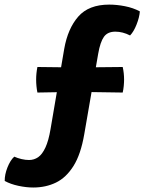

<svg xmlns="http://www.w3.org/2000/svg" viewBox="-72 -665 632 834"><path d="M262 -372 461 -374Q464 -361 465.5 -346.8Q467 -332.5 467 -319.5Q467 -306.5 465.5 -291.2Q464 -276 461 -263L260 -266L90.5 -263Q85 -290.5 85 -319.5Q85 -346.5 90.5 -374ZM207 -453Q222.5 -541 268 -593Q313.5 -645 402.5 -645Q435 -645 470.8 -638Q506.5 -631 535.5 -615.5Q533.5 -589.5 521.2 -558.5Q509 -527.5 493 -511Q461 -527.5 429 -527.5Q395.5 -527.5 379.5 -505.2Q363.5 -483 354.5 -431.5L294 -82Q279 5.5 247.2 56Q215.5 106.5 171.2 128Q127 149.5 72.5 149.5Q42 149.5 8 142.2Q-26 135 -51.5 121Q-52 93.5 -39.5 62Q-27 30.5 -10 15.5Q4.5 22 21.5 26Q38.5 30 54 30Q76 30 93.8 17.8Q111.5 5.5 125.2 -24Q139 -53.5 147.5 -104Z"/></svg>

Font: Signika Light
Style: Bold
Weight: 700
Version: Version 2.003;gftools[0.9.32]